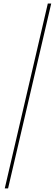

<svg xmlns="http://www.w3.org/2000/svg" viewBox="-20 -800 306 1070"><path d="M246.5 -780.5H265.5L25 250H6.5Z"/></svg>

Font: Bodoni* 11pt Medium
Style: Italic
Weight: 500
Italic angle: -13°
Version: Version 2.3